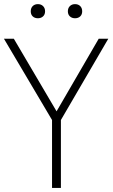

<svg xmlns="http://www.w3.org/2000/svg" viewBox="-32 -932 558 952"><path d="M226 0V-337L-12.5 -740H36.5L248.5 -380L457.5 -740H505L270 -337V0ZM340 -841.5Q324.5 -841.5 314.5 -850.8Q304.5 -860 304.5 -876Q304.5 -892 314.5 -901.8Q324.5 -911.5 340 -911.5Q356 -911.5 365.8 -901.8Q375.5 -892 375.5 -876Q375.5 -860 365.8 -850.8Q356 -841.5 340 -841.5ZM156 -841.5Q140 -841.5 130.2 -850.8Q120.5 -860 120.5 -876Q120.5 -892 130.2 -901.8Q140 -911.5 156 -911.5Q171.5 -911.5 181.5 -901.8Q191.5 -892 191.5 -876Q191.5 -860 181.5 -850.8Q171.5 -841.5 156 -841.5Z"/></svg>

Font: Encode Sans Condensed Condensed ExtraLight
Style: Regular
Weight: 200
Width: 3
Designer: Multiple Designers
Foundry: Impallari Type
Version: Version 3.000; ttfautohint (v1.8.3) -l 8 -r 50 -G 200 -x 14 